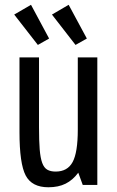

<svg xmlns="http://www.w3.org/2000/svg" viewBox="-20 -782 494 812"><path d="M145 -539.3H62.4V-223.3Q62.4 -89.9 88.6 -39.9Q114.9 10 184.7 10Q226.9 10 257.4 -5.2Q288 -20.4 311 -51.7L329.9 0H391.6V-539.3H309V-233.7Q309 -136.9 287.1 -96.6Q265.3 -56.4 215.3 -56.4Q193.9 -56.4 180.1 -64.3Q166.3 -72.1 158.6 -92.9Q150.9 -113.6 147.9 -150.1Q145 -186.7 145 -244.1ZM347.3 -619 270.4 -761.7 199.7 -720.4 299.4 -592ZM187.7 -619 111.1 -761.7 40.1 -720.4 140.1 -592Z"/></svg>

Font: Secuela Black
Style: Regular
Weight: 900
Designer: Fernando Haro
Foundry: deFharo
Version: Version 1.704